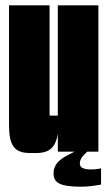

<svg xmlns="http://www.w3.org/2000/svg" viewBox="-20 -572 406 724"><path d="M14 -102C14 -26 32 5 93 5H117C171 5 190 -21 198 -67V0H261C226 18 182 35 182 82C182 117 205 132 287 132C312 132 339 128 361 124V63C347 66 336 67 325 67C299 67 281 62 281 45C281 28 292 15 309 0H351V-552H198V-136H167V-552H14Z"/></svg>

Font: Queering Heavy
Style: Bold
Weight: 900
Designer: Adam Naccarato
Foundry: adamnac
Version: Version 2.000;hotconv 1.0.109;makeotfexe 2.5.65596